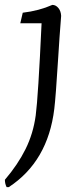

<svg xmlns="http://www.w3.org/2000/svg" viewBox="-60 -505 323 785"><path d="M-40 230Q13 168 44.5 104.5Q76 41 86 -33Q96 -107 110 -410H23L33 -453Q100 -461 154 -485Q168 -485 178.5 -472.5Q189 -460 190 -440Q183 -353 178 -270Q168 -109 162 -60Q136 155 -24 260H-33Q-40 246 -40 230Z"/></svg>

Font: Kotta One
Style: Regular
Weight: 400
Designer: Ania Kruk
Foundry: Ania Kruk
Version: Version 1.001